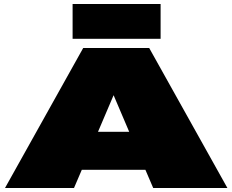

<svg xmlns="http://www.w3.org/2000/svg" viewBox="-20 -940 1162 960"><path d="M5 0 396 -700H726L1117 0H746L707 -91H389L350 0ZM470 -281H626L548 -464ZM343 -746V-920H783V-746Z"/></svg>

Font: Georama ExtraExtended Black
Style: Regular
Weight: 900
Width: 8
Designer: Jean-Baptiste Levee
Foundry: Production Type
Version: Version 1.000